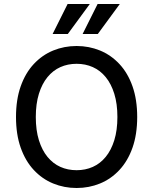

<svg xmlns="http://www.w3.org/2000/svg" viewBox="-20 -930 766 960"><path d="M60 -345Q60 -432 83.5 -498.5Q107 -565 149 -610Q191 -655 246 -677.5Q301 -700 363 -700Q425 -700 480 -677.5Q535 -655 577 -610Q619 -565 642.5 -498.5Q666 -432 666 -345Q666 -258 642.5 -191.5Q619 -125 577 -80Q535 -35 480 -12.5Q425 10 363 10Q301 10 246 -12.5Q191 -35 149 -80Q107 -125 83.5 -191.5Q60 -258 60 -345ZM159 -345Q159 -279 174.5 -229Q190 -179 217.5 -145.5Q245 -112 282 -95.5Q319 -79 363 -79Q407 -79 444 -95.5Q481 -112 508.5 -145.5Q536 -179 551.5 -229Q567 -279 567 -345Q567 -411 551.5 -461Q536 -511 508.5 -544.5Q481 -578 444 -594.5Q407 -611 363 -611Q319 -611 282 -594.5Q245 -578 217.5 -544.5Q190 -511 174.5 -461Q159 -411 159 -345ZM243 -760 318 -910H429L319 -760ZM393 -760 468 -910H579L469 -760Z"/></svg>

Font: Radio Canada
Style: Regular
Weight: 400
Designer: Charles Daoud, Etienne Aubert Bonn, Alexandre Saumier Demers, Jacques Le Bailly
Foundry: Radio-Canada
Version: Version 2.104;gftools[0.9.28.dev5+ged2979d]